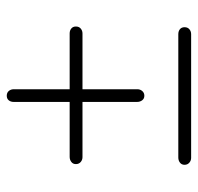

<svg xmlns="http://www.w3.org/2000/svg" viewBox="-29 -631 572 554"><g transform="rotate(-90 257.0 -354.0)"><path d="M60.5 -421Q60.5 -429.5 66.8 -434.2Q73 -439 81.5 -439H437.5Q446 -439 451.8 -434.2Q457.5 -429.5 457.5 -421Q457.5 -412 451.5 -407Q445.5 -402 437.5 -402H80.5Q72.5 -402 66.5 -407.2Q60.5 -412.5 60.5 -421ZM257.7 -223.5Q249.3 -223.5 244.6 -229.8Q239.9 -236 239.9 -244.5V-600.5Q239.9 -609 244.6 -614.8Q249.3 -620.5 257.7 -620.5Q266.6 -620.5 271.6 -614.5Q276.5 -608.5 276.5 -600.5V-243.5Q276.5 -235.5 271.3 -229.5Q266.1 -223.5 257.7 -223.5ZM58.5 -107.5Q58.5 -116 64.8 -120.8Q71 -125.5 79.5 -125.5H435.5Q444 -125.5 449.8 -120.8Q455.5 -116 455.5 -107.5Q455.5 -98.5 449.5 -93.5Q443.5 -88.5 435.5 -88.5H78.5Q70.5 -88.5 64.5 -93.8Q58.5 -99 58.5 -107.5Z"/></g></svg>

Font: Fraunces 72pt Soft Light
Style: Regular
Weight: 300
Version: Version 1.000;[b76b70a41]